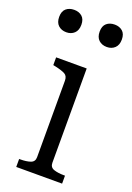

<svg xmlns="http://www.w3.org/2000/svg" viewBox="-156 -784 575 838"><g transform="rotate(20 131.5 -365.5)"><path d="M38 -627Q15 -627 0.5 -640.5Q-14 -654 -14 -680Q-14 -706 0.5 -718.5Q15 -731 38 -731Q60 -731 74.5 -718.5Q89 -706 89 -680Q89 -654 74.5 -640.5Q60 -627 38 -627ZM226 -627Q203 -627 188.5 -640.5Q174 -654 174 -680Q174 -706 188.5 -718.5Q203 -731 226 -731Q248 -731 262.5 -718.5Q277 -706 277 -680Q277 -654 262.5 -640.5Q248 -627 226 -627ZM176 -509V-71Q176 -50 195 -43.5Q214 -37 243 -37H247V0H34V-37H39Q68 -37 86.5 -43.5Q105 -50 105 -71V-426Q105 -448 90.5 -456Q76 -464 44 -471L34 -473V-509Z"/></g></svg>

Font: Roboto Serif 28pt Condensed Light
Style: Regular
Weight: 300
Width: 3
Designer: Greg Gazdowicz
Foundry: Commercial Type
Version: Version 1.008